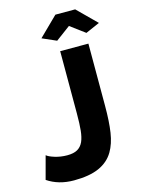

<svg xmlns="http://www.w3.org/2000/svg" viewBox="-135 -991 792 1078"><g transform="rotate(-15 260.5 -452.0)"><path d="M354 -834 439 -771 521 -807 412 -915H297L187 -807L269 -771ZM158 11Q248 11 304 -14Q360 -39 389 -88Q415 -132 424.5 -194.5Q434 -257 434 -349V-710H270V-349Q270 -287 266 -249Q262 -211 251 -186Q239 -160 217 -147.5Q195 -135 158 -135Q120 -135 86 -145.5Q52 -156 40 -167L4 -33Q69 11 158 11Z"/></g></svg>

Font: RT Raleway ExtraBold
Style: Regular
Weight: 400
Designer: Matt McInerney, Pablo Impallari, Rodrigo Fuenzalida — Edited by Milan Moffatt in April 2016
Foundry: Matt McInerney, Pablo Impallari, Rodrigo Fuenzalida — Edited by Milan Moffatt in April 2016
Version: Version 3.001